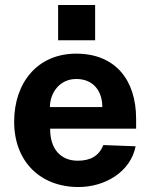

<svg xmlns="http://www.w3.org/2000/svg" viewBox="-20 -743 611 773"><path d="M363 -723H214V-581H363ZM182 -225H528V-265C528 -420 445 -527 287 -527C129 -527 37 -408 37 -253C37 -92 143 10 296 10C404 10 506 -52 526 -154L396 -159C378 -114 343 -96 293 -96C223 -96 181 -145 182 -225ZM181 -312C181 -369 220 -425 287 -425C357 -425 392 -375 392 -312Z"/></svg>

Font: United Sans
Style: Bold
Weight: 700
Designer: Pablo Impallari, Rodrigo Fuenzalida (Modified by Dan O. Williams)
Version: Version 1.000;PS 001.000;hotconv 1.0.88;makeotf.lib2.5.64775